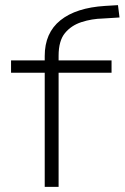

<svg xmlns="http://www.w3.org/2000/svg" viewBox="-20 -727 487 747"><path d="M154 0V-444H23V-492H165L154 -482V-509Q154 -599 215 -648Q276 -697 389 -704L439 -707L445 -659L381 -655Q337 -654 297 -641Q257 -628 232.5 -598Q208 -568 208 -510V-486L196 -492H414V-444H208V0Z"/></svg>

Font: Nunito Sans 7pt Expanded ExtraLight
Style: Regular
Weight: 250
Width: 7
Designer: Vernon Adams
Foundry: Vernon Adams
Version: Version 3.101;gftools[0.9.27]